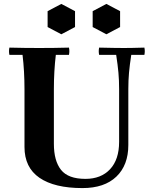

<svg xmlns="http://www.w3.org/2000/svg" viewBox="-20 -945 782 980"><path d="M401 15Q258 15 181.5 -37.5Q105 -90 105 -195V-490Q105 -535 102.5 -579.5Q100 -624 95 -665H28Q24 -684 28 -702Q63 -701 104.5 -700.5Q146 -700 180 -700Q215 -700 256.5 -700.5Q298 -701 332 -702Q336 -684 332 -665H265Q260 -624 257.5 -579.5Q255 -535 255 -490V-211Q255 -124 291.5 -78Q328 -32 416 -32Q496 -32 542 -81.5Q588 -131 588 -221V-490Q588 -535 584.5 -574Q581 -613 573 -665H486Q482 -684 486 -702Q528 -701 561 -700.5Q594 -700 613 -700Q630 -700 656.5 -700.5Q683 -701 717 -702Q721 -684 717 -665H650Q642 -613 638.5 -574Q635 -535 635 -490V-205Q635 -102 574 -43.5Q513 15 401 15ZM293 -925 363 -888V-807L293 -770L223 -807V-888ZM523 -925 593 -888V-807L523 -770L453 -807V-888Z"/></svg>

Font: Poltawski Nowy
Style: Bold
Weight: 700
Designer: Adam Pótawski, Mateusz Machalski, Borys Kosmynka, Ania Wieluska
Foundry: Capitalics.wtf
Version: Version 1.001;gftools[0.9.25]